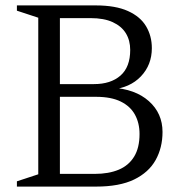

<svg xmlns="http://www.w3.org/2000/svg" viewBox="-20 -690 665 710"><path d="M167.5 -623V-670H334Q407.5 -670 453.2 -649.2Q499 -628.5 520.2 -592.8Q541.5 -557 541.5 -512Q541.5 -450 501 -407.5Q460.5 -365 391 -358.5L392.5 -366Q480 -361 530.5 -316Q581 -271 581 -202Q581 -144 555.5 -98.2Q530 -52.5 476 -26.2Q422 0 335.5 0H168V-47H330.5Q382 -47 419 -62.5Q456 -78 476 -110.8Q496 -143.5 496 -194.5Q496 -235 479 -266Q462 -297 426.5 -314.5Q391 -332 335 -332H167.5V-379H327.5Q389.5 -379 425.5 -410.5Q461.5 -442 461.5 -505.5Q461.5 -540.5 445.5 -566.8Q429.5 -593 397 -608Q364.5 -623 315 -623ZM42.5 0V-19.5L121.5 -45.5V-624.5L42.5 -650.5V-670H201.5V0Z"/></svg>

Font: Newsreader Text
Style: Regular
Weight: 400
Designer: Hugues Gentile
Foundry: Production Type
Version: Version 1.001